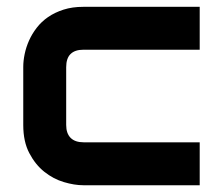

<svg xmlns="http://www.w3.org/2000/svg" viewBox="-20 -548 656 568"><path d="M570.8 0H226.6Q200.2 0 168.9 -9.3Q137.7 -18.6 111.1 -39.8Q84.5 -61 66.7 -95Q48.8 -128.9 48.8 -178.2V-350.1Q48.8 -368.2 53 -388.2Q57.1 -408.2 65.9 -428Q74.7 -447.8 88.6 -465.8Q102.5 -483.9 122.3 -497.6Q142.1 -511.2 168 -519.5Q193.8 -527.8 226.6 -527.8H570.8V-400.9H226.6Q201.7 -400.9 188.7 -388.2Q175.8 -375.5 175.8 -349.1V-178.2Q175.8 -153.3 189 -140.1Q202.1 -127 227.5 -127H570.8Z"/></svg>

Font: Audiowide
Style: Regular
Weight: 400
Designer: Astigmatic (AOETI)
Foundry: Astigmatic (AOETI)
Version: Version 1.002